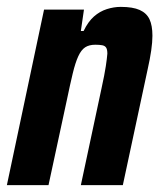

<svg xmlns="http://www.w3.org/2000/svg" viewBox="-28 -538 466 558"><path d="M-8 0 100 -510H216L207 -448H215Q228 -475 245 -490Q262 -505 282.5 -511.5Q303 -518 323 -518Q358 -518 378 -509Q398 -500 406.5 -482Q415 -464 415 -434Q415 -416 411.5 -391.5Q408 -367 401 -336L329 0H207L267 -281Q276 -322 279.5 -345.5Q283 -369 284 -382Q284 -394 280.5 -399.5Q277 -405 269 -406.5Q261 -408 249 -408Q231 -408 219.5 -400.5Q208 -393 199.5 -374.5Q191 -356 183.5 -325Q176 -294 166 -246L113 0Z"/></svg>

Font: Saira Condensed
Style: Bold Italic
Weight: 700
Width: 3
Italic angle: -12°
Designer: Hector Gatti with collaboration of the Omnibus-Type team
Foundry: Omnibus-Type
Version: Version 1.101